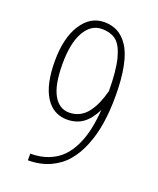

<svg xmlns="http://www.w3.org/2000/svg" viewBox="-133 -788 716 870"><g transform="rotate(20 225.0 -353.5)"><path d="M219 -707Q256 -707 284.5 -691.8Q313 -676.5 335.2 -642.8Q357.5 -609 369.2 -549.8Q381 -490.5 381 -408Q381 -338.5 372 -279Q363 -219.5 342.2 -167.5Q321.5 -115.5 290.2 -78.8Q259 -42 212.5 -21Q166 0 107 0V-32Q155.5 -32 194 -47.2Q232.5 -62.5 258.2 -88.8Q284 -115 302 -153.2Q320 -191.5 329 -234Q338 -276.5 342 -328Q317.5 -279 285.8 -256.5Q254 -234 210 -234Q143 -234 105.5 -293Q68 -352 68 -465Q68 -576.5 110 -641.8Q152 -707 219 -707ZM105 -465Q105 -364.5 132.2 -315.8Q159.5 -267 208 -267Q236 -267 258.8 -279Q281.5 -291 297.8 -313.2Q314 -335.5 325 -361Q336 -386.5 345 -420Q344.5 -519.5 329.8 -575.8Q315 -632 289 -653Q263 -674 219 -674Q167.5 -674 136.2 -619.5Q105 -565 105 -465Z"/></g></svg>

Font: League Mono Condensed Thin
Style: Regular
Weight: 100
Width: 1
Designer: Tyler Finck
Foundry: The League of Moveable Type / Tyler Finck
Version: Version 2.210